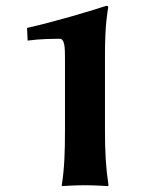

<svg xmlns="http://www.w3.org/2000/svg" viewBox="-20 -630 554 653"><path d="M337 -189V-442C337 -550 346 -591 348 -605C348 -610 345 -610 341 -610C276 -589 165 -556 72 -535L74 -492C118 -498 163 -498 183 -498C200 -498 201 -469 201 -433V-189C201 -111 199 -56 190 0L191 3C191 3 231 0 268 0C304 0 347 3 347 3L349 0C340 -60 337 -110 337 -189Z"/></svg>

Font: Libertinus Sans
Style: Bold
Weight: 700
Designer: Philipp H. Poll, Khaled Hosny
Foundry: Caleb Maclennan
Version: Version 7.050;RELEASE